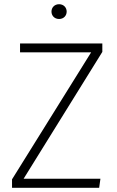

<svg xmlns="http://www.w3.org/2000/svg" viewBox="-20 -890 554 910"><path d="M260 -870C238 -870 224 -854 224 -835C224 -816 238 -800 260 -800C282 -800 296 -816 296 -835C296 -854 282 -870 260 -870ZM465 -684H75V-642H412L37 -40V0H450L456 -43H92L465 -644Z"/></svg>

Font: Fira Sans ExtraLight
Style: Regular
Weight: 200
Designer: bBox Type GmbH & Carrois Corporate GbR & Edenspiekermann AG
Foundry: bBox Type GmbH & Carrois Corporate GbR & Edenspiekermann AG
Version: Version 4.300;PS 004.300;hotconv 1.0.88;makeotf.lib2.5.64775